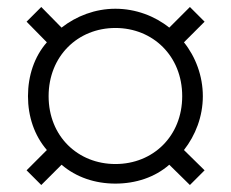

<svg xmlns="http://www.w3.org/2000/svg" viewBox="-20 -625 660 549"><path d="M98 -96 156 -154C198 -118 252 -100 310 -100C368 -100 423 -118 464 -154L523 -96L565 -138L506 -196C539 -238 560 -292 560 -350C560 -408 539 -463 506 -504L565 -563L523 -605L464 -546C423 -579 368 -600 310 -600C252 -600 198 -579 156 -546L98 -605L56 -563L114 -504C78 -463 60 -408 60 -350C60 -292 78 -238 114 -196L56 -138ZM119 -350C119 -464 202 -545 310 -545C417 -545 501 -465 501 -350C501 -236 418 -156 310 -156C203 -156 119 -235 119 -350Z"/></svg>

Font: Meta Space Light
Style: Regular
Weight: 300
Designer: Meta Pool / Florian Karsten
Foundry: Meta Pool / Florian Karsten
Version: Version 2.000;Glyphs 3.1.1 (3137)